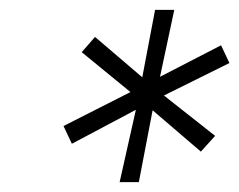

<svg xmlns="http://www.w3.org/2000/svg" viewBox="-20 -720 486 390"><path d="M223 -350 256 -497 126 -428 109 -464 245 -533 146 -614 173 -645 269 -563 295 -700H334L305 -564L429 -628L446 -592L313 -526L417 -444L388 -412L290 -496L262 -350Z"/></svg>

Font: Red Hat Text
Style: Italic
Weight: 300
Italic angle: -12°
Designer: Pentagram, MCKL
Foundry: Pentagram, MCKL
Version: Version 1.023